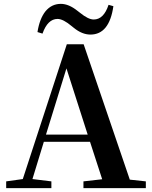

<svg xmlns="http://www.w3.org/2000/svg" viewBox="-20 -974 786 994"><path d="M12 0V-35L98 -47L326 -745H413L652 -44L735 -35V0H412V-35L509 -46L446 -240H207L148 -47L246 -35V0ZM218 -277H434L324 -620ZM448 -795Q405 -795 362 -830Q359 -833 352 -838Q307 -876 278 -876Q227 -876 200 -800L174 -808Q185 -877 215 -915Q247 -954 295 -954Q336 -954 381 -918Q385 -915 394 -908Q437 -873 465 -873Q517 -873 542 -949L567 -942Q546 -795 448 -795Z"/></svg>

Font: GenRyuMin TW B
Style: Regular
Weight: 700
Version: Version 1.501;PS 1;hotconv 16.6.51;makeotf.lib2.5.65220